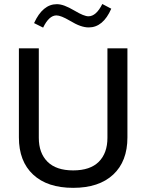

<svg xmlns="http://www.w3.org/2000/svg" viewBox="-20 -926 726 952"><path d="M148.9 -811.5Q191.9 -905.3 261.7 -905.3Q279.3 -905.3 300 -897.7Q320.8 -890.1 350.6 -872.6Q396.5 -845.2 418.5 -845.2Q457 -845.2 487.3 -906.2L531.7 -882.8Q491.2 -790 419.9 -790Q400.4 -790 377.9 -797.9Q355.5 -805.7 325.7 -823.7Q281.7 -849.6 259.8 -849.6Q223.1 -849.6 193.8 -789.1ZM512.7 -686.5H611.8V-244.6Q611.8 -126 541.3 -60.3Q470.7 5.4 342.8 5.4Q214.8 5.4 144.3 -60.3Q73.7 -126 73.7 -244.6V-686.5H172.4V-242.7Q172.4 -167 215.6 -124Q258.8 -81.1 342.8 -81.1Q427.2 -81.1 470 -124Q512.7 -167 512.7 -242.7Z"/></svg>

Font: Estedad-FD Medium
Style: Regular
Weight: 500
Designer: Amin Abedi
Version: Version 7.3